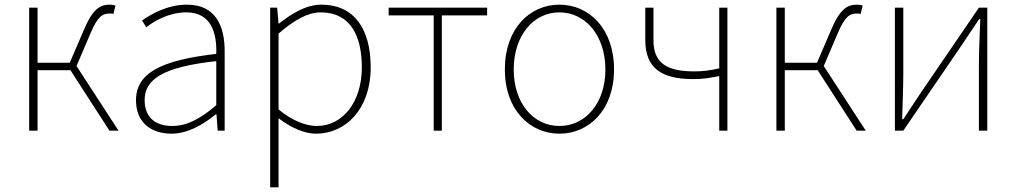

<svg xmlns="http://www.w3.org/2000/svg" viewBox="-20 -560 4357 823"><path d="M105 0H141V-259H282L449 0H488L308 -277L367 -415C399 -492 421 -502 450 -502C458 -502 460 -502 466 -500L475 -536C471 -538 461 -540 452 -540C410 -540 378 -525 337 -426L279 -291H141V-527H105Z M715 13C785 13 851 -26 905 -70H908L913 0H943V-341C943 -448 905 -540 781 -540C695 -540 622 -496 589 -472L607 -443C641 -470 704 -507 779 -507C888 -507 910 -414 907 -329C670 -302 563 -247 563 -130C563 -30 633 13 715 13ZM718 -20C654 -20 600 -50 600 -131C600 -220 678 -273 907 -298V-109C838 -50 781 -20 718 -20Z M1138 243H1174V46V-53C1230 -11 1285 13 1335 13C1461 13 1569 -92 1569 -271C1569 -434 1500 -540 1357 -540C1291 -540 1228 -500 1176 -459H1174L1168 -527H1138ZM1338 -20C1296 -20 1236 -39 1174 -91V-416C1241 -474 1300 -507 1354 -507C1483 -507 1531 -405 1531 -271C1531 -124 1450 -20 1338 -20Z M1839 0H1874V-494H2068V-527H1646V-494H1839Z M2378 13C2504 13 2612 -88 2612 -262C2612 -439 2504 -540 2378 -540C2252 -540 2144 -439 2144 -262C2144 -88 2252 13 2378 13ZM2378 -20C2266 -20 2182 -118 2182 -262C2182 -407 2266 -507 2378 -507C2490 -507 2575 -407 2575 -262C2575 -118 2490 -20 2378 -20Z M3063 0H3098V-527H3063V-267C3023 -258 2994 -254 2956 -254C2836 -254 2781 -291 2781 -388V-527H2746V-388C2746 -271 2812 -221 2950 -221C3001 -221 3019 -226 3063 -234Z M3308 0H3344V-259H3485L3652 0H3691L3511 -277L3570 -415C3602 -492 3624 -502 3653 -502C3661 -502 3663 -502 3669 -500L3678 -536C3674 -538 3664 -540 3655 -540C3613 -540 3581 -525 3540 -426L3482 -291H3344V-527H3308Z M3816 0H3852L4100 -363C4122 -396 4155 -445 4177 -478H4182C4179 -407 4176 -336 4176 -277V0H4212V-527H4176L3928 -164C3906 -131 3874 -82 3852 -49H3847C3849 -120 3852 -191 3852 -249V-527H3816Z"/></svg>

Font: Noto Sans CJK HK Thin
Style: Regular
Weight: 100
Designer: Ryoko NISHIZUKA 西塚涼子 (kana, bopomofo & ideographs); Paul D. Hunt (Latin, Greek & Cyrillic); Sandoll Communications 산돌커뮤니
Foundry: Adobe
Version: Version 2.004;hotconv 1.0.118;makeotfexe 2.5.65603